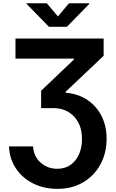

<svg xmlns="http://www.w3.org/2000/svg" viewBox="-20 -969 727 1204"><path d="M36.6 -50.8H187.5Q190.9 11.7 234.6 50.5Q278.3 89.4 339.4 89.4Q387.7 89.4 422.4 64.9Q457 40.5 475.6 -1.5Q494.1 -43.5 494.1 -96.7Q494.1 -186.5 443.8 -238.8Q393.6 -291 314.9 -291H237.8V-399.9L443.4 -595.7V-601.6H77.1V-727.5H629.9V-619.1L392.1 -394V-387.2Q468.8 -381.3 526.4 -343.3Q584 -305.2 616.2 -242.4Q648.4 -179.7 648.4 -99.6Q648.4 -7.8 609.1 63.2Q569.8 134.3 500.5 174.8Q431.2 215.3 340.3 215.3Q255.4 215.3 187.5 181.2Q119.6 147 79.6 86.9Q39.6 26.9 36.6 -50.8ZM273.4 -948.7 343.3 -865.7 412.6 -948.7H540.5V-945.3L399.4 -800.8H287.1L146 -945.3V-948.7Z"/></svg>

Font: Inter
Style: Bold
Weight: 700
Designer: Rasmus Andersson
Foundry: rsms
Version: Version 4.001;git-9221beed3